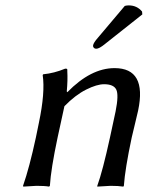

<svg xmlns="http://www.w3.org/2000/svg" viewBox="-20 -693 551 716"><path d="M445.3 -670.9Q451.7 -672.9 460 -672.9Q490.7 -672.9 509.8 -649.9L510.7 -639.2L372.6 -529.8Q349.6 -510.7 338.4 -511.2Q333 -511.2 329.6 -515.1Q326.2 -519 327.1 -523.9Q329.1 -534.2 344.7 -551.8ZM471.2 -180.2Q446.3 -63 441.9 0L439.9 2.9Q421.9 0 392.1 0L342.8 2.9V0Q362.8 -55.2 390.1 -180.2L411.1 -277.8Q423.3 -338.9 413.6 -358.9Q403.8 -378.9 368.2 -378.9Q341.3 -378.9 301.3 -358.9Q261.2 -338.9 220.2 -296.9L194.8 -180.2Q169.9 -63 166 0L163.1 2.9Q147 0 116.2 0L66.9 2.9L65.9 0Q89.8 -68.8 113.8 -180.2L125 -234.9Q148.9 -348.6 139.2 -413.1L141.1 -416Q182.1 -419.9 223.1 -437Q226.1 -437 227.1 -437Q228 -437 229.5 -436Q231 -435.1 231 -433.1Q231 -431.2 231 -426.8Q232.9 -394.5 229 -352.1L231 -349.1Q318.8 -439 407.2 -439Q528.3 -439 495.1 -280.8Q491.2 -264.6 483.2 -230.5Q475.1 -196.3 471.2 -180.2Z"/></svg>

Font: Linux Biolinum
Style: Italic
Weight: 400
Italic angle: -12°
Designer: Philipp H. Poll
Foundry: Philipp H. Poll
Version: Version 1.1.3 ; ttfautohint (v0.9)